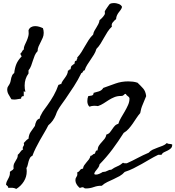

<svg xmlns="http://www.w3.org/2000/svg" viewBox="-20 -1016 1149 1259"><path d="M1109.4 -68.4Q1109.4 -51.8 1100.6 -43.5Q1091.8 -35.2 1080.1 -29.3Q1068.4 -23.4 1056.6 -18.1Q1044.9 -12.7 1039.1 -1H1017.6Q989.3 12.7 962.9 28.3Q936.5 43.9 909.7 59.1Q882.8 74.2 855.5 87.9Q828.1 101.6 797.9 111.3Q783.2 127.9 764.2 138.7Q745.1 149.4 724.6 158.7Q704.1 168 683.6 177.7Q663.1 187.5 647.5 202.1Q621.1 201.2 595.7 210.4Q570.3 219.7 543 219.7Q534.2 219.7 530.8 215.8Q527.3 211.9 521.5 211.9Q515.6 211.9 511.7 213.9Q507.8 215.8 502.9 215.8Q502 215.8 500 213.9L497.1 210.9Q488.3 203.1 481.4 190.9Q474.6 178.7 474.6 167V164.1Q474.6 152.3 481 144.5Q487.3 136.7 487.3 126Q487.3 118.2 486.3 114.3Q498 110.4 503.9 100.6Q509.8 90.8 524.4 89.8Q525.4 78.1 531.7 68.4Q538.1 58.6 546.4 49.3Q554.7 40 562.5 29.8Q570.3 19.5 573.2 5.9Q583 4.9 587.4 -1Q591.8 -6.8 600.6 -7.8Q603.5 -10.7 604.5 -14.6Q605.5 -18.6 606.9 -22Q608.4 -25.4 610.8 -27.8Q613.3 -30.3 619.1 -29.3Q621.1 -49.8 629.4 -62Q637.7 -74.2 647.5 -84.5Q657.2 -94.7 666 -106Q674.8 -117.2 677.7 -133.8Q692.4 -137.7 700.7 -147.9Q709 -158.2 716.3 -169.4Q723.6 -180.7 732.4 -190.4Q741.2 -200.2 755.9 -204.1Q761.7 -223.6 773.9 -244.1Q786.1 -264.6 798.3 -285.6Q810.5 -306.6 819.8 -327.6Q829.1 -348.6 829.1 -369.1Q829.1 -377.9 818.8 -384.8Q808.6 -391.6 804.7 -400.4Q798.8 -400.4 795.9 -397.5L791 -392.6Q789.1 -390.6 785.2 -388.7Q781.2 -386.7 772.5 -386.7Q749 -386.7 730 -378.9Q710.9 -371.1 693.8 -360.4Q676.8 -349.6 659.7 -338.4Q642.6 -327.1 622.1 -320.3Q616.2 -321.3 610.4 -321.8Q604.5 -322.3 597.7 -322.3Q582 -322.3 566.4 -316.4Q558.6 -324.2 555.7 -333.5Q552.7 -342.8 552.7 -352.5Q552.7 -371.1 558.6 -385.7Q570.3 -386.7 582 -389.6Q593.8 -392.6 593.8 -407.2Q610.4 -411.1 628.9 -417Q647.5 -422.9 657.2 -439.5Q698.2 -454.1 737.3 -468.3Q776.4 -482.4 821.3 -482.4Q835.9 -482.4 851.6 -480.5Q867.2 -478.5 881.8 -473.6Q902.3 -454.1 918.5 -436Q934.6 -418 938.5 -385.7Q927.7 -357.4 916 -331.1Q904.3 -304.7 899.4 -274.4Q885.7 -258.8 874 -240.7Q862.3 -222.7 850.1 -205.1Q837.9 -187.5 823.7 -171.4Q809.6 -155.3 791 -144.5Q755.9 -88.9 717.3 -37.1Q678.7 14.6 632.8 61.5Q630.9 72.3 626.5 79.6Q622.1 86.9 616.2 93.8Q610.4 100.6 605 107.9Q599.6 115.2 597.7 125Q601.6 128.9 609.4 128.9Q620.1 128.9 632.8 123Q645.5 117.2 654.3 111.3H658.2Q671.9 111.3 684.1 104Q696.3 96.7 710 96.7Q728.5 83 749 74.7Q769.5 66.4 787.1 50.8Q790 53.7 793.9 54.2Q797.9 54.7 801.8 54.7H811.5Q848.6 38.1 883.3 19.5Q918 1 955.1 -14.6Q965.8 -27.3 981.4 -34.7Q997.1 -42 1013.7 -47.9Q1030.3 -53.7 1046.4 -60.1Q1062.5 -66.4 1074.2 -78.1Q1080.1 -72.3 1090.8 -72.3Q1101.6 -72.3 1109.4 -68.4ZM780.3 -970.7Q777.3 -959 770.5 -950.2L757.8 -933.6Q752 -925.8 747.1 -915.5Q742.2 -905.3 741.2 -890.6Q730.5 -882.8 719.7 -869.6Q709 -856.4 713.9 -841.8Q697.3 -826.2 685.1 -807.1Q672.9 -788.1 662.1 -768.6Q651.4 -749 639.6 -730Q627.9 -710.9 612.3 -695.3Q606.4 -674.8 595.7 -657.7Q585 -640.6 573.7 -624Q562.5 -607.4 551.8 -590.8Q541 -574.2 535.2 -554.7Q530.3 -554.7 527.8 -552.2Q525.4 -549.8 523.9 -546.4Q522.5 -543 520 -540Q517.6 -537.1 513.7 -537.1Q491.2 -491.2 464.4 -449.7Q437.5 -408.2 409.2 -367.2Q395.5 -347.7 381.3 -328.1Q367.2 -308.6 356.4 -288.1Q353.5 -283.2 351.1 -276.4Q348.6 -269.5 345.7 -261.7Q337.9 -242.2 325.7 -225.1Q313.5 -208 296.9 -194.3Q284.2 -168.9 269.5 -144.5Q254.9 -120.1 241.2 -95.7Q227.5 -71.3 214.8 -45.9Q202.1 -20.5 192.4 5.9Q181.6 9.8 176.3 20Q170.9 30.3 167.5 42Q164.1 53.7 161.6 65.9Q159.2 78.1 153.3 85.9Q154.3 90.8 154.8 96.2Q155.3 101.6 155.3 107.4Q155.3 143.6 136.2 173.8Q117.2 204.1 86.9 222.7Q73.2 215.8 60.5 215.3Q47.9 214.8 34.2 215.8Q34.2 208 29.3 204.1Q24.4 200.2 19.5 195.3Q20.5 182.6 24.9 173.3Q29.3 164.1 34.2 155.3Q39.1 146.5 42.5 136.2Q45.9 126 44.9 111.3Q49.8 105.5 57.6 101.6Q65.4 97.7 69.3 89.8Q68.4 85.9 68.4 78.1Q68.4 65.4 72.8 56.2Q77.1 46.9 82.5 38.6Q87.9 30.3 92.3 21.5Q96.7 12.7 96.7 -1Q106.4 -8.8 113.3 -20Q120.1 -31.2 131.8 -36.1Q128.9 -40 128.9 -44.9Q128.9 -51.8 133.3 -57.1Q137.7 -62.5 137.7 -70.3Q137.7 -74.2 135.7 -78.1Q143.6 -85.9 150.4 -93.8Q157.2 -101.6 167 -106.4Q168.9 -133.8 181.6 -151.4Q194.3 -168.9 209 -190.4Q210.9 -205.1 217.8 -219.7Q224.6 -234.4 241.2 -239.3Q241.2 -247.1 244.1 -253.9L251 -266.6Q258.8 -283.2 270 -297.4Q281.2 -311.5 291 -326.2Q313.5 -357.4 332 -390.1Q350.6 -422.9 363.3 -460H365.2Q370.1 -460 371.6 -462.9Q373 -465.8 380.9 -463.9Q384.8 -476.6 391.6 -486.3Q398.4 -496.1 405.8 -505.9Q413.1 -515.6 418.9 -526.9Q424.8 -538.1 425.8 -554.7Q426.8 -553.7 428.7 -553.7Q433.6 -553.7 435.5 -559.1Q437.5 -564.5 444.3 -561.5Q443.4 -563.5 443.4 -566.4Q443.4 -571.3 445.3 -574.7Q447.3 -578.1 447.3 -583Q453.1 -585.9 457 -590.3Q460.9 -594.7 467.8 -596.7Q468.8 -604.5 470.7 -611.3Q472.7 -618.2 482.4 -618.2V-621.1Q482.4 -626 485.4 -628.4Q488.3 -630.9 486.3 -638.7Q502 -655.3 514.2 -674.8Q526.4 -694.3 537.6 -714.4Q548.8 -734.4 561.5 -753.9Q574.2 -773.4 590.8 -789.1Q592.8 -802.7 599.1 -814Q605.5 -825.2 612.3 -835.9Q619.1 -846.7 625 -858.4Q630.9 -870.1 632.8 -883.8Q636.7 -886.7 642.6 -892.1Q648.4 -897.5 654.3 -904.3Q660.2 -911.1 664.1 -917.5Q668 -923.8 668 -928.7Q668 -931.6 667.5 -934.1Q667 -936.5 667 -940.4L668 -943.4Q668 -945.3 672.9 -952.1Q677.7 -959 683.1 -967.3Q688.5 -975.6 693.4 -981.9Q698.2 -988.3 699.2 -989.3Q705.1 -993.2 712.4 -994.6Q719.7 -996.1 727.5 -996.1Q741.2 -996.1 757.8 -990.2Q774.4 -984.4 780.3 -970.7ZM266.6 -800.8Q266.6 -783.2 260.3 -768.6Q253.9 -753.9 246.6 -739.7Q239.3 -725.6 232.9 -711.4Q226.6 -697.3 226.6 -680.7Q214.8 -668.9 208 -652.8Q201.2 -636.7 195.8 -619.1Q190.4 -601.6 184.1 -584.5Q177.7 -567.4 167 -554.7V-534.2Q141.6 -500 141.6 -455.1Q141.6 -444.3 142.6 -434.6Q143.6 -424.8 146.5 -414.1Q141.6 -414.1 140.1 -415.5Q138.7 -417 135.7 -418V-385.7Q118.2 -386.7 118.2 -369.1Q106.4 -368.2 95.7 -365.7Q85 -363.3 74.2 -363.3Q69.3 -363.3 64.5 -363.8Q59.6 -364.3 54.7 -365.2Q45.9 -380.9 36.6 -396Q27.3 -411.1 27.3 -429.7Q27.3 -442.4 33.7 -450.7Q40 -459 44.9 -469.7Q48.8 -478.5 50.3 -488.3Q51.8 -498 54.2 -506.8Q56.6 -515.6 60.5 -523.4Q64.5 -531.2 73.2 -537.1Q77.1 -571.3 87.4 -596.2Q97.7 -621.1 122.1 -646.5Q120.1 -651.4 117.2 -654.8Q114.3 -658.2 114.3 -663.1L115.2 -667Q122.1 -670.9 125 -678.7Q127.9 -686.5 135.7 -691.4Q135.7 -707 142.1 -720.2Q148.4 -733.4 154.8 -747.6Q161.1 -761.7 165.5 -778.3Q169.9 -794.9 167 -817.4Q171.9 -831.1 183.6 -837.9Q195.3 -844.7 210 -844.7Q223.6 -844.7 236.8 -840.8Q250 -836.9 261.7 -831.1Q266.6 -816.4 266.6 -800.8Z"/></svg>

Font: RockSalt
Style: Regular
Weight: 400
Designer: Squid
Foundry: Font Diner, Inc DBA Sideshow
Version: Version 1.000